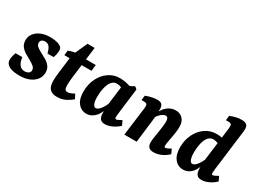

<svg xmlns="http://www.w3.org/2000/svg" viewBox="-44 -1206 2348 1766"><g transform="rotate(30 1130.5 -322.5)"><path d="M176 13Q148 13 122 10Q96 7 72 -3Q49 -13 36 -30Q23 -47 23 -69Q23 -89 29 -112Q35 -135 41 -148H112Q118 -99 138 -72Q158 -45 196 -45Q216 -45 233.5 -55.5Q251 -66 251 -87Q251 -111 231.5 -127.5Q212 -144 183.5 -159Q155 -174 126.5 -191.5Q98 -209 78.5 -234.5Q59 -260 59 -299Q59 -339 83 -370Q107 -401 148.5 -418.5Q190 -436 241 -436Q270 -436 296 -432Q322 -428 341 -420Q363 -410 370 -397Q377 -384 377 -367Q377 -353 373 -333Q369 -313 361 -292H296Q286 -335 269.5 -356.5Q253 -378 223 -378Q202 -378 189 -367.5Q176 -357 176 -340Q176 -316 195.5 -300Q215 -284 243.5 -269.5Q272 -255 301 -238Q330 -221 349.5 -195.5Q369 -170 369 -130Q369 -89 344.5 -56.5Q320 -24 276.5 -5.5Q233 13 176 13Z M569 10Q518 10 492.5 -16.5Q467 -43 467 -104Q467 -127 469.5 -152Q472 -177 474 -194L499 -396L570 -554H646L604 -217Q601 -193 599.5 -171Q598 -149 598 -133Q598 -102 606 -89Q614 -76 632 -76Q647 -76 665.5 -83.5Q684 -91 701 -101L725 -55Q703 -33 662 -11.5Q621 10 569 10ZM438 -357 444 -408Q462 -416 488.5 -422.5Q515 -429 543 -432L587 -423H734L726 -357Z M881 9Q826 9 791 -35Q756 -79 757 -159Q758 -234 788 -295.5Q818 -357 870 -393.5Q922 -430 989 -430Q1021 -430 1052 -423.5Q1083 -417 1106 -409L1070 -340Q1051 -354 1032.5 -363Q1014 -372 988 -372Q963 -372 945 -356.5Q927 -341 915 -314Q903 -287 897 -253Q891 -219 891 -182Q890 -132 901 -105.5Q912 -79 930 -79Q943 -79 956.5 -89Q970 -99 985 -120Q1000 -141 1014 -172L1029 -165Q1014 -79 973.5 -35Q933 9 881 9ZM1077 7Q1042 7 1027 -11.5Q1012 -30 1010 -65Q1009 -78 1009 -100Q1009 -122 1009 -137L1040 -380L1146 -435L1170 -415L1137 -148Q1136 -136 1134.5 -122.5Q1133 -109 1133 -101Q1133 -83 1145 -83Q1152 -83 1164.5 -88.5Q1177 -94 1200 -107L1222 -59Q1188 -28 1149.5 -10.5Q1111 7 1077 7Z M1592 7Q1561 7 1543.5 -8.5Q1526 -24 1526 -59Q1526 -81 1529 -101.5Q1532 -122 1536 -147Q1540 -171 1544 -197.5Q1548 -224 1551 -249Q1554 -274 1554 -292Q1554 -315 1547.5 -328.5Q1541 -342 1524 -342Q1512 -342 1496 -333Q1480 -324 1463 -305.5Q1446 -287 1432 -259L1422 -285Q1451 -364 1491.5 -397Q1532 -430 1581 -430Q1628 -430 1656.5 -399.5Q1685 -369 1685 -315Q1685 -288 1681.5 -260.5Q1678 -233 1673 -207Q1668 -181 1664 -158Q1660 -137 1658 -123Q1656 -109 1656 -98Q1656 -83 1668 -83Q1675 -83 1688.5 -88.5Q1702 -94 1723 -107L1745 -60Q1711 -26 1670 -9.5Q1629 7 1592 7ZM1281 0 1316 -271Q1318 -282 1319.5 -298.5Q1321 -315 1321 -325Q1321 -341 1313 -347.5Q1305 -354 1289 -354H1259L1265 -404Q1301 -418 1331.5 -424Q1362 -430 1385 -430Q1423 -430 1436 -411.5Q1449 -393 1448 -363L1447 -294L1412 0Z M2102 7Q2068 7 2053 -11.5Q2038 -30 2036 -65Q2035 -78 2035 -100Q2035 -122 2035 -137L2081 -499Q2083 -510 2084.5 -527.5Q2086 -545 2086 -553Q2086 -569 2078 -575.5Q2070 -582 2054 -582H2024L2030 -632Q2067 -646 2094.5 -652Q2122 -658 2149 -658Q2187 -658 2202.5 -643Q2218 -628 2218 -600Q2218 -589 2216.5 -574Q2215 -559 2213 -546L2163 -148Q2162 -136 2160.5 -122.5Q2159 -109 2159 -98Q2159 -83 2171 -83Q2178 -83 2190.5 -88.5Q2203 -94 2226 -107L2248 -60Q2214 -28 2175.5 -10.5Q2137 7 2102 7ZM1907 9Q1852 9 1817.5 -34.5Q1783 -78 1783 -157Q1783 -233 1813 -294.5Q1843 -356 1895.5 -393Q1948 -430 2015 -430Q2047 -430 2078 -423.5Q2109 -417 2132 -409L2096 -340Q2077 -354 2058.5 -363Q2040 -372 2014 -372Q1980 -372 1958.5 -345Q1937 -318 1927 -274Q1917 -230 1917 -180Q1917 -131 1927.5 -105Q1938 -79 1956 -79Q1969 -79 1982.5 -89Q1996 -99 2011 -120Q2026 -141 2040 -172L2055 -165Q2040 -79 2001.5 -35Q1963 9 1907 9Z"/></g></svg>

Font: Rasa
Style: Italic
Weight: 400
Italic angle: -7.10001°
Designer: Anna Giedrys (Yrsa+Rasa design), David Brezina (Yrsa art-direction, Rasa art-direction, design)
Foundry: Rosetta Type Foundry
Version: Version 2.004